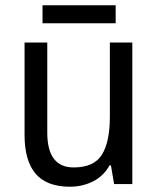

<svg xmlns="http://www.w3.org/2000/svg" viewBox="-20 -748 599 727"><path d="M481 -587V-51H412L400 -122H395Q372 -81 332 -61Q292 -41 245 -41Q157 -41 115 -90Q73 -139 73 -237V-587H159V-246Q159 -114 259 -114Q336 -114 366 -162.5Q396 -211 396 -306V-587ZM418 -728V-660H141V-728Z"/></svg>

Font: Noto Sans Tamil UI SemiCondensed
Style: Regular
Weight: 400
Width: 4
Designer: Jelle Bosma - Monotype Design Team
Foundry: Monotype Imaging Inc.
Version: Version 2.004; ttfautohint (v1.8.4.7-5d5b)